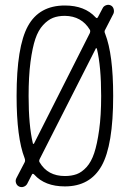

<svg xmlns="http://www.w3.org/2000/svg" viewBox="-20 -763 540 796"><path d="M98.6 -365.2Q98.6 -243.2 116.2 -168.9Q116.2 -167 118.2 -166.5Q120.1 -166 121.1 -168L352.5 -626Q355.5 -634.8 352.5 -639.6Q318.4 -696.3 249 -697.3Q220.7 -697.3 199.7 -689Q178.7 -680.7 158.7 -659.2Q138.7 -637.7 126.5 -601.6Q114.3 -565.4 106.4 -505.9Q98.6 -446.3 98.6 -365.2ZM399.4 -365.2Q399.4 -487.3 381.8 -560.5Q380.9 -562.5 378.9 -563.5Q377 -564.5 377 -561.5L144.5 -103.5Q140.6 -94.7 144.5 -89.8Q177.7 -33.2 249 -33.2Q276.4 -33.2 297.9 -41Q319.3 -48.8 338.9 -70.3Q358.4 -91.8 370.6 -128.4Q382.8 -165 391.1 -224.6Q399.4 -284.2 399.4 -365.2ZM47.9 -24.4 82 -89.8Q85.9 -96.7 82 -107.4Q48.8 -192.4 48.8 -365.2Q48.8 -569.3 95.7 -654.8Q142.6 -740.2 249 -740.2Q331.1 -740.2 376 -691.4Q381.8 -684.6 385.7 -691.4L405.3 -728.5Q409.2 -737.3 419.4 -741.2Q429.7 -745.1 439 -740.7Q448.2 -736.3 451.2 -725.6Q454.1 -714.8 450.2 -706.1L416 -639.6Q411.1 -632.8 416 -623Q449.2 -538.1 449.2 -365.2Q449.2 -161.1 401.4 -75.7Q353.5 9.8 249 9.8Q166 9.8 122.1 -39.1Q115.2 -45.9 112.3 -39.1L92.8 -1Q87.9 7.8 78.1 11.2Q68.4 14.6 59.1 10.3Q49.8 5.9 46.4 -4.4Q43 -14.6 47.9 -24.4Z"/></svg>

Font: Rounded-X Mgen+ 1mn light
Style: Regular
Weight: 200
Designer: [Source Han Sans]
Ryoko NISHIZUKA  (kana & ideographs); Paul D. Hunt (Latin, Greek & Cyrillic); Wenlong ZHANG  (bopomofo
Version: Version 1.059.20150602